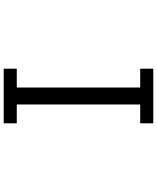

<svg xmlns="http://www.w3.org/2000/svg" viewBox="75 -900 850 1040"><g transform="rotate(90 500.0 -380.0)"><path d="M352.1 -785.2H647.9V-714.4H545.9V-45.9H647.9V24.9H352.1V-45.9H454.1V-714.4H352.1Z"/></g></svg>

Font: BIZ UDPGothic
Style: Regular
Weight: 400
Designer: TypeBank Co., Ltd.
Foundry: Morisawa Inc.
Version: Version 1.051